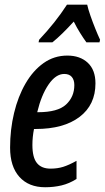

<svg xmlns="http://www.w3.org/2000/svg" viewBox="-20 -786 445 816"><path d="M171.9 9.8Q102.1 9.8 62.5 -34.2Q22.9 -78.1 22.9 -158.7Q22.9 -235.4 39.8 -305.7Q56.6 -376 88.4 -430.9Q120.1 -485.8 165 -517.8Q210 -549.8 266.1 -549.8Q320.3 -549.8 353 -519.3Q385.7 -488.8 385.7 -431.6Q385.7 -340.3 318.1 -289.1Q250.5 -237.8 131.8 -237.8H124.5Q117.7 -203.6 117.7 -169.9Q117.7 -116.7 137 -93Q156.2 -69.3 194.8 -69.3Q224.1 -69.3 248.5 -76.9Q272.9 -84.5 305.2 -102.5V-25.4Q274.4 -5.9 241.5 2Q208.5 9.8 171.9 9.8ZM138.2 -309.1H141.6Q225.6 -309.1 260.7 -341.8Q295.9 -374.5 295.9 -424.3Q295.9 -446.3 285.2 -459Q274.4 -471.7 252.9 -471.7Q217.3 -471.7 186.5 -427Q155.8 -382.3 138.2 -309.1ZM144 -606 146 -616.7Q215.3 -689.9 264.6 -766.1H350.6Q354.5 -747.6 364.3 -719.5Q374 -691.4 385.3 -663.6Q396.5 -635.7 405.3 -617.2L402.8 -606H347.2Q334.5 -623.5 320.6 -645.8Q306.6 -668 293.5 -694.3Q268.6 -667 245.6 -644.5Q222.7 -622.1 202.6 -606Z"/></svg>

Font: Open Sans Condensed SemiBold
Style: Italic
Weight: 600
Width: 3
Italic angle: -12°
Designer: Monotype Design Team
Foundry: Monotype Imaging Inc.
Version: Version 3.000; ttfautohint (v1.8.4)